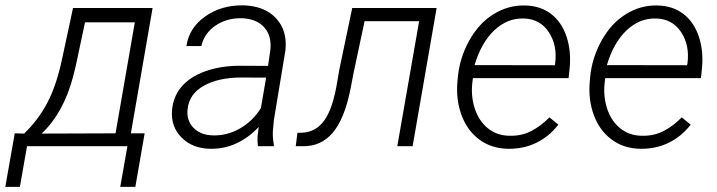

<svg xmlns="http://www.w3.org/2000/svg" viewBox="-74 -559 2742 734"><path d="M18.1 -48.3Q71.3 -99.1 106.2 -164.8Q141.1 -230.5 162.1 -328.1L205.1 -528.3H509.3L426.3 -49.3H479L443.4 155.3H385.7L413.1 0H29.3L2 155.3H-53.7L-17.6 -49.3ZM85 -48.3 367.7 -49.3 441.4 -473.6H251L216.3 -310.1L205.6 -266.6Q168.5 -126.5 85 -48.3Z M579.1 0ZM912.1 0Q909.7 -18.6 910.6 -37.1L915 -73.7Q878.4 -34.2 831.3 -11.7Q784.2 10.7 729.5 9.8Q662.6 8.8 620.8 -32.5Q579.1 -73.7 583.5 -136.2Q587.4 -188.5 619.4 -226.8Q651.4 -265.1 710.4 -286.4Q769.5 -307.6 842.8 -307.6L950.7 -307.1L959.5 -367.7Q965.3 -421.9 936 -454.6Q906.7 -487.3 849.6 -489.3Q792 -490.2 749.3 -460.7Q706.5 -431.2 695.8 -382.8H638.7Q648.4 -452.1 710 -495.8Q771.5 -539.6 855.5 -538.6Q937 -536.6 981.2 -489.3Q1025.4 -441.9 1017.1 -366.2L973.1 -100.6L969.2 -58.1Q967.8 -31.7 973.1 -5.9L972.2 0ZM739.3 -41.5Q793 -39.6 842 -67.1Q891.1 -94.7 923.3 -145.5L943.4 -262.2L850.1 -262.7Q761.2 -262.7 705.1 -231.2Q648.9 -199.7 643.1 -141.1Q638.7 -98.1 665.8 -70.3Q692.9 -42.5 739.3 -41.5Z M1595.2 -528.3 1503.4 0H1444.8L1528.3 -478H1319.8L1277.8 -280.8L1266.6 -222.2Q1243.7 -105.5 1198.2 -51.8Q1152.8 2 1080.6 0H1056.6L1063 -51.3L1082 -51.8Q1133.8 -54.2 1166 -98.9Q1198.2 -143.6 1214.8 -243.7L1223.6 -294.9L1272.5 -528.3Z M1668.5 0ZM1868.2 9.8Q1804.7 8.8 1758.3 -25.6Q1711.9 -60.1 1690.2 -119.4Q1668.5 -178.7 1674.8 -247.6L1676.3 -264.2Q1683.1 -337.4 1719.7 -403.6Q1756.3 -469.7 1812.5 -504.6Q1868.7 -539.6 1932.6 -538.1Q1991.7 -537.1 2032.5 -505.9Q2073.2 -474.6 2091.8 -418.9Q2110.4 -363.3 2103.5 -295.9L2099.6 -260.3H1733.9L1732.4 -248.5Q1725.1 -195.3 1740.2 -146.7Q1755.4 -98.1 1789.8 -69.6Q1824.2 -41 1872.6 -40Q1919.4 -38.6 1957 -58.1Q1994.6 -77.6 2026.4 -110.4L2060.5 -82.5Q2024.9 -36.6 1975.8 -12.9Q1926.8 10.7 1868.2 9.8ZM1929.7 -488.3Q1866.2 -490.7 1815.9 -443.4Q1765.6 -396 1740.2 -310.1L2046.9 -309.6L2048.3 -316.9Q2057.1 -386.2 2023.9 -436.3Q1990.7 -486.3 1929.7 -488.3Z M2174.3 0ZM2374 9.8Q2310.5 8.8 2264.2 -25.6Q2217.8 -60.1 2196 -119.4Q2174.3 -178.7 2180.7 -247.6L2182.1 -264.2Q2189 -337.4 2225.6 -403.6Q2262.2 -469.7 2318.4 -504.6Q2374.5 -539.6 2438.5 -538.1Q2497.6 -537.1 2538.3 -505.9Q2579.1 -474.6 2597.7 -418.9Q2616.2 -363.3 2609.4 -295.9L2605.5 -260.3H2239.7L2238.3 -248.5Q2231 -195.3 2246.1 -146.7Q2261.2 -98.1 2295.7 -69.6Q2330.1 -41 2378.4 -40Q2425.3 -38.6 2462.9 -58.1Q2500.5 -77.6 2532.2 -110.4L2566.4 -82.5Q2530.8 -36.6 2481.7 -12.9Q2432.6 10.7 2374 9.8ZM2435.5 -488.3Q2372.1 -490.7 2321.8 -443.4Q2271.5 -396 2246.1 -310.1L2552.7 -309.6L2554.2 -316.9Q2563 -386.2 2529.8 -436.3Q2496.6 -486.3 2435.5 -488.3Z"/></svg>

Font: Roboto Light
Style: Italic
Weight: 300
Italic angle: -12°
Designer: Google
Version: Version 2.134; 2016; ttfautohint (v1.6)